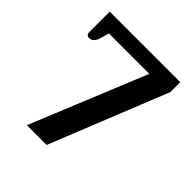

<svg xmlns="http://www.w3.org/2000/svg" viewBox="-186 -816 947 947"><g transform="rotate(45 287.0 -342.5)"><path d="M148 0 396 -606H114L102 -563Q90 -521 62 -521Q41 -521 41 -542V-685H533V-616L286 0Z"/></g></svg>

Font: Maitree Semibold
Style: Regular
Weight: 600
Designer: CadsonDemak Team
Foundry: CadsonDemak
Version: Version 1.010